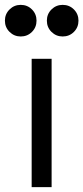

<svg xmlns="http://www.w3.org/2000/svg" viewBox="-50 -769 342 789"><path d="M80.1 0V-527.3H162.1V0ZM35.2 -619.1Q8.3 -619.1 -10.7 -637.9Q-29.8 -656.7 -29.8 -684.1Q-29.8 -711.4 -10.7 -730.2Q8.3 -749 35.2 -749Q62.5 -749 81.3 -730.2Q100.1 -711.4 100.1 -684.1Q100.1 -656.7 81.3 -637.9Q62.5 -619.1 35.2 -619.1ZM207.5 -619.1Q180.7 -619.1 161.6 -637.9Q142.6 -656.7 142.6 -684.1Q142.6 -711.4 161.6 -730.2Q180.7 -749 207.5 -749Q234.9 -749 253.7 -730.2Q272.5 -711.4 272.5 -684.1Q272.5 -656.7 253.7 -637.9Q234.9 -619.1 207.5 -619.1Z"/></svg>

Font: Schibsted Grotesk
Style: Regular
Weight: 400
Designer: Bakken & Baeck AS, Henrik Kongsvoll
Foundry: Schibsted ASA
Version: Version 1.100; ttfautohint (v1.8.4.7-5d5b);gftools[0.9.25]